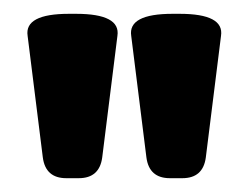

<svg xmlns="http://www.w3.org/2000/svg" viewBox="-20 -722 360 278"><path d="M76 -464Q46 -464 42 -494L20 -670Q15 -702 80 -702H90Q155 -702 150 -670L128 -494Q124 -464 94 -464ZM226 -464Q196 -464 192 -494L170 -670Q165 -702 230 -702H240Q305 -702 300 -670L278 -494Q274 -464 244 -464Z"/></svg>

Font: Asap
Style: Regular
Weight: 400
Designer: Pablo Cosgaya
Foundry: Omnibus-Type
Version: Version 3.001